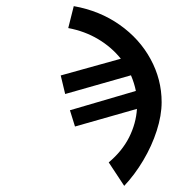

<svg xmlns="http://www.w3.org/2000/svg" viewBox="-20 -542 640 626"><path d="M426.5 -187 224.5 -129.5 208 -182.5 423 -245.5Q418 -270.5 407 -296.5L192.5 -235.5L178 -296L374 -350.5Q343.5 -388.5 299.8 -414.5Q256 -440.5 202.5 -450.5L220.5 -522Q305 -507 370 -461.2Q435 -415.5 471 -349.2Q507 -283 507 -209Q507 -165.5 491 -115.8Q475 -66 447 -19Q419 28 385 64L334.5 -12.5Q378 -49 400.8 -94Q423.5 -139 426.5 -187Z"/></svg>

Font: JuliaMono Light
Style: Regular
Weight: 300
Monospace: yes
Designer: cormullion
Foundry: corm
Version: Version 0.054; ttfautohint (v1.8.4)